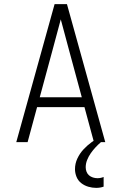

<svg xmlns="http://www.w3.org/2000/svg" viewBox="-20 -690 590 932"><path d="M59 0 245 -670H305L491 0H436L390 -170H160L114 0ZM377 -218 315 -447Q305 -484 295 -521.5Q285 -559 275 -596Q265 -559 255 -521.5Q245 -484 235 -447L173 -218ZM447 222Q428 222 409 216.5Q390 211 374.5 199Q359 187 351.5 168.5Q344 150 344 131Q344 104 355.5 79.5Q367 55 385 35.5Q403 16 425 0Q447 -16 470 -29V0Q456 12 443.5 25.5Q431 39 420.5 54Q410 69 403 86.5Q396 104 396 122Q396 133 400 143.5Q404 154 412 161Q420 168 431 171.5Q442 175 453 175Q461 175 468.5 173.5Q476 172 483 169V216Q475 219 465.5 220.5Q456 222 447 222Z"/></svg>

Font: Lode Dark Term
Style: Regular
Weight: 400
Monospace: yes
Designer: Belleve Invis
Foundry: Belleve Invis
Version: Version 29.2.0